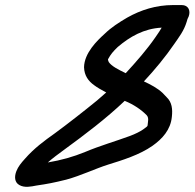

<svg xmlns="http://www.w3.org/2000/svg" viewBox="-20 -730 769 759"><path d="M477 -440.7C446.6 -455.5 421 -468.4 409.9 -484.8C406.1 -493.6 406.9 -495.7 406.9 -495.7C418.5 -516.7 427 -526.3 445.4 -544.2C493.4 -584.9 548.4 -617.1 619.1 -620.7C614 -611.2 606.5 -600.3 595 -583.6C561.7 -535.3 520.7 -488.1 477 -440.7ZM473 -331.3C508.5 -316.9 538.7 -296.3 560.2 -274.1C565 -268.6 567.2 -261.2 564.9 -247.1C561.7 -228.2 568.4 -235 545.2 -217.9C533.6 -210 515.6 -200.6 492.2 -192C439.2 -172.4 374 -153.6 316.8 -129.4C269 -109.8 222.1 -96.7 169 -87.8C187.7 -104.3 210.2 -121.1 236.6 -140.3C311.8 -195.2 399.5 -261 473 -331.3ZM698.5 -710H664.5C597.2 -710 536.8 -690.9 482.3 -660.1C450.6 -641.3 420.6 -622.7 392.6 -595.3C364.9 -570.3 313.2 -520.8 312.2 -464.2C313.2 -431.2 329.5 -409.4 351.9 -393.4C363.1 -384.9 379 -375.4 399.9 -364.5C390.1 -355.5 375.9 -343 364 -333.1C315.4 -293.3 244.7 -238 196.5 -202.8C155 -173.4 114.8 -143.7 78.8 -102.6C63.4 -85.6 51.8 -71.4 44.7 -53.3C36.3 -31.8 37.1 -9 56.9 1.7C77.2 13.3 103.9 7.4 123.2 3.6C168.4 -3 192.8 -7.7 242.3 -20C300.1 -35.7 356.4 -63.2 407.7 -79.4C462.8 -96.5 531.9 -117.7 583.2 -153.9C621.5 -181.1 654.6 -216.8 659.4 -268.5C662.8 -298.3 659.7 -325.9 639.2 -345.3L622 -363.3C602.8 -381.1 576.9 -395.3 548.9 -408.2C590.7 -452.9 634.3 -505.6 669.1 -556.5C687.1 -582.8 707.1 -607.8 718 -643.9L721.1 -654.5C722.8 -657.8 724.6 -661.5 725.9 -665C734.4 -688 724.6 -710 698.5 -710Z"/></svg>

Font: Just Breathe
Style: BdObl7
Weight: 400
Foundry: Cannot Into Space Fonts
Version: Version 0.72